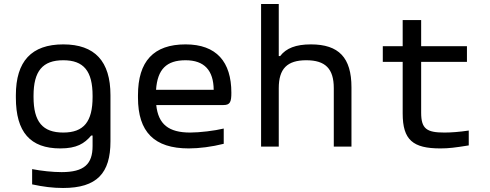

<svg xmlns="http://www.w3.org/2000/svg" viewBox="-20 -730 2440 956"><path d="M59 -256V-244C59 -72 131 9 280 9C362 9 400 -15 434 -55H441V-3C441 87 399 127 287 127C242 127 186 121 140 112V188C195 200 243 206 294 206C463 206 530 132 530 -26V-256C530 -425 452 -509 295 -509C137 -509 59 -425 59 -256ZM147 -247V-253C147 -376 192 -430 295 -430C397 -430 441 -376 441 -253V-247C441 -124 397 -70 295 -70C192 -70 147 -124 147 -247Z M1132 -268C1132 -422 1058 -509 904 -509C745 -509 667 -425 667 -256V-244C667 -73 748 9 920 9C971 9 1035 1 1094 -14V-90C1049 -79 974 -70 927 -70C820 -70 768 -111 758 -207H1093C1126 -207 1132 -223 1132 -268ZM757 -283C764 -385 809 -430 904 -430C998 -430 1043 -379 1044 -283Z M1280 -710V0H1368V-291C1368 -388 1410 -430 1505 -430C1600 -430 1642 -388 1642 -291V0H1730V-295C1730 -443 1667 -509 1528 -509C1453 -509 1405 -490 1375 -451H1368V-710Z M2193 -70C2105 -70 2077 -88 2077 -169V-422H2305V-500H2077V-630H1985V-500H1886V-422H1985V-165C1985 -33 2036 9 2173 9C2214 9 2246 5 2314 -6V-80C2267 -73 2226 -70 2193 -70Z"/></svg>

Font: LT Wave Mono
Style: Regular
Weight: 400
Designer: Daniel Lyons
Version: Version 2.5 (Glyphs App)